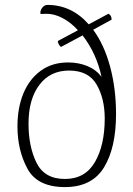

<svg xmlns="http://www.w3.org/2000/svg" viewBox="-20 -749 543 781"><path d="M452 -285Q452 -148 403 -68Q354 12 244 12Q132 12 91.5 -63Q51 -138 51 -235Q51 -310 75 -368.5Q99 -427 145.5 -461Q192 -495 257 -495Q300 -495 336 -480Q372 -465 393 -436Q373 -531 316 -605L228 -558Q217 -567 215 -582L297 -626Q268 -658 234.5 -675.5Q201 -693 169 -693L145 -692Q142 -704 151 -716.5Q160 -729 173 -729Q271 -729 341 -650L421 -693Q434 -687 434 -669L359 -628Q404 -567 428 -477.5Q452 -388 452 -285ZM406 -267Q406 -348 373 -405Q340 -462 261 -462Q184 -462 140 -403.5Q96 -345 96 -246Q96 -153 128.5 -87Q161 -21 244 -21Q326 -21 366 -89.5Q406 -158 406 -267Z"/></svg>

Font: Arima Madurai ExtraLight
Style: Regular
Weight: 275
Designer: Joana Correia and Natanael Gama
Foundry: NDISCOVER
Version: Version 1.020